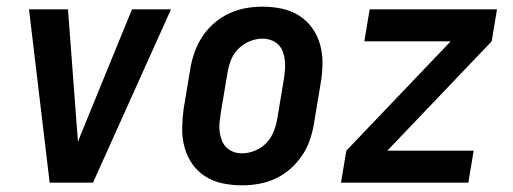

<svg xmlns="http://www.w3.org/2000/svg" viewBox="-20 -548 1540 576"><path d="M129 0 67 -520H184L210 -173Q211 -161 212 -148.5Q213 -136 214 -123Q219 -136 224 -148.5Q229 -161 234 -173L376 -520H493L259 0Z M706 8Q676 8 647.5 2Q619 -4 595.5 -19Q572 -34 556.5 -56.5Q541 -79 533.5 -106.5Q526 -134 526.5 -163.5Q527 -193 531 -222L551 -342Q555 -367 564 -392Q573 -417 587.5 -439Q602 -461 623 -479Q644 -497 668 -508Q692 -519 717 -523.5Q742 -528 767 -528Q797 -528 825.5 -522Q854 -516 877.5 -501Q901 -486 917 -463.5Q933 -441 940.5 -413.5Q948 -386 947.5 -356.5Q947 -327 942 -298L922 -178Q918 -153 909.5 -128Q901 -103 886 -81Q871 -59 850.5 -41Q830 -23 806 -12Q782 -1 756.5 3.5Q731 8 706 8ZM706 -88Q725 -88 745 -96Q765 -104 779.5 -119.5Q794 -135 801.5 -154.5Q809 -174 812 -193L832 -313Q834 -327 835 -340.5Q836 -354 834.5 -367.5Q833 -381 828.5 -393Q824 -405 815 -414Q806 -423 793.5 -427.5Q781 -432 767 -432Q748 -432 728.5 -424Q709 -416 694 -400.5Q679 -385 672 -365.5Q665 -346 662 -327L642 -207Q640 -193 638.5 -179.5Q637 -166 639 -152.5Q641 -139 645.5 -127Q650 -115 659 -106Q668 -97 680 -92.5Q692 -88 706 -88Z M1003 0 1019 -96 1332 -424H1073L1089 -520H1471L1455 -424L1142 -96H1401L1385 0Z"/></svg>

Font: Iosevka Oblique
Style: Bold
Weight: 700
Italic angle: -9°
Monospace: yes
Designer: Belleve Invis
Foundry: Belleve Invis
Version: Version 32.5.0; ttfautohint (v1.8.4)